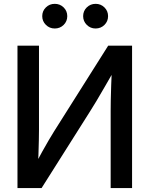

<svg xmlns="http://www.w3.org/2000/svg" viewBox="-20 -961 764 981"><path d="M654.8 0H545.4V-392.6Q545.4 -412.1 545.9 -446Q546.4 -480 548.1 -525.6Q549.8 -571.3 552.2 -626.5L568.4 -609.9Q539.1 -559.1 515.1 -517.3Q491.2 -475.6 472.4 -444.3Q453.6 -413.1 439.9 -391.6L192.4 0H69.3V-727.5H179.2V-298.8Q179.2 -279.3 178.5 -244.9Q177.7 -210.4 176.5 -172.4Q175.3 -134.3 172.9 -103L161.1 -122.1Q178.2 -154.3 195.8 -186.3Q213.4 -218.3 229.5 -245.4Q245.6 -272.5 255.9 -289.1L532.7 -727.5H654.8ZM468.3 -815.4Q441.9 -815.4 423.3 -834Q404.8 -852.5 404.8 -878.4Q404.8 -904.8 423.3 -923.1Q441.9 -941.4 468.8 -941.4Q495.1 -941.4 513.7 -923.1Q532.2 -904.8 532.2 -878.4Q532.2 -852.1 513.7 -833.7Q495.1 -815.4 468.3 -815.4ZM259.8 -815.4Q232.9 -815.4 214.4 -834Q195.8 -852.5 195.8 -878.4Q195.8 -904.8 214.4 -923.1Q232.9 -941.4 259.8 -941.4Q286.6 -941.4 305.2 -923.1Q323.7 -904.8 323.7 -878.4Q323.7 -852.1 305.2 -833.7Q286.6 -815.4 259.8 -815.4Z"/></svg>

Font: Inter 28pt Medium
Style: Regular
Weight: 500
Designer: Rasmus Andersson
Foundry: rsms
Version: Version 4.001;git-66647c0bb